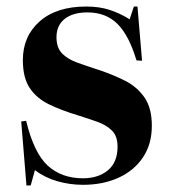

<svg xmlns="http://www.w3.org/2000/svg" viewBox="-20 -552 517 588"><path d="M61 16 45 -180 60 -182Q84 -83 126.5 -44.5Q169 -6 234 -6Q281 -6 310.5 -30.5Q340 -55 340 -103Q340 -135 323 -152Q306 -169 278 -179Q250 -189 218 -199Q168 -214 130 -232.5Q92 -251 71 -282.5Q50 -314 50 -368Q50 -441 101.5 -486.5Q153 -532 244 -532Q285 -532 316.5 -521.5Q348 -511 377 -493L390 -532H401L415 -366L398 -367Q375 -444 339.5 -479Q304 -514 248 -514Q203 -514 178 -494Q153 -474 153 -438Q153 -406 170 -388.5Q187 -371 216 -360.5Q245 -350 279 -339Q325 -324 362.5 -305Q400 -286 422.5 -253.5Q445 -221 445 -167Q445 -110 417.5 -69.5Q390 -29 342.5 -7.5Q295 14 234 14Q194 14 155.5 3Q117 -8 87 -31L74 16Z"/></svg>

Font: Literata 72pt
Style: Bold
Weight: 700
Designer: Latin by Veronika Burian and Jose Scaglione. Greek by Irene Vlachou. Cyrillic by Vera Evstafieva.
Foundry: TypeTogether
Version: Version 3.002